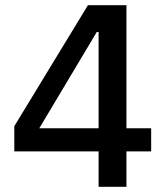

<svg xmlns="http://www.w3.org/2000/svg" viewBox="-20 -718 640 738"><path d="M466 0H359V-136H35V-233L318 -698H466V-225H561V-136H466ZM352 -595 131 -225H359V-595Z"/></svg>

Font: IBM Plex Sans Medm
Style: Regular
Weight: 500
Designer: Mike Abbink, Paul van der Laan, Pieter van Rosmalen
Foundry: Bold Monday
Version: Version 3.005